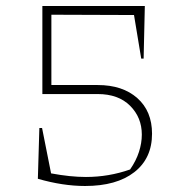

<svg xmlns="http://www.w3.org/2000/svg" viewBox="-20 -612 611 639"><path d="M263 7Q189 7 106 -17L111 -186H120L150 -35Q214 -23 266 -23Q342 -23 413 -48Q433 -77 442.5 -106.5Q452 -136 452 -164Q452 -221 413 -260Q374 -299 305 -299H121V-592H462L458 -417H450L426 -562L151 -563V-329H305Q388 -329 437 -285.5Q486 -242 486 -167Q486 -85 427 -39Q368 7 263 7Z"/></svg>

Font: Piazzolla Thin
Style: Regular
Weight: 100
Designer: Juan Pablo del Peral
Foundry: Huerta Tipografica
Version: Version 1.330